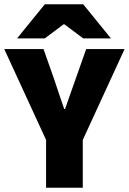

<svg xmlns="http://www.w3.org/2000/svg" viewBox="-30 -880 604 900"><path d="M186 0V-224L-10 -650H174L222 -514Q234 -477 246 -442Q258 -407 271 -369H275Q288 -407 300.5 -442Q313 -477 326 -514L374 -650H554L358 -224V0ZM50 -700 180 -860H360L490 -700H360L272 -766H268L180 -700Z"/></svg>

Font: Source Sans 3 Black
Style: Regular
Weight: 900
Designer: Paul D. Hunt
Foundry: Adobe
Version: Version 3.046;hotconv 1.0.118;makeotfexe 2.5.65603